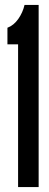

<svg xmlns="http://www.w3.org/2000/svg" viewBox="-20 -755 196 775"><path d="M53 0V-576H10V-643Q35.5 -652.5 53.8 -678.5Q72 -704.5 79 -735H136V0Z"/></svg>

Font: League Gothic Condensed
Style: Regular
Weight: 400
Width: 3
Designer: The League of Moveable Type
Version: Version 2.001